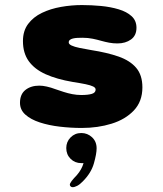

<svg xmlns="http://www.w3.org/2000/svg" viewBox="-20 -508 659 778"><path d="M311.5 10.5Q266.5 10.5 222 5.2Q177.5 0 141 -12Q104.5 -24 82.8 -43.5Q61 -63 61 -91.5Q61 -126 83 -143.5Q105 -161 139.5 -161Q153 -161 169.8 -157.2Q186.5 -153.5 205 -146.5Q221 -141 238 -135.5Q255 -130 273 -126.5Q291 -123 309.5 -123Q337.5 -123 352.5 -127.8Q367.5 -132.5 367.5 -145Q367.5 -152.5 357.5 -157.5Q347.5 -162.5 327 -166.8Q306.5 -171 274.5 -176Q210 -187 165 -207.2Q120 -227.5 96.5 -260.2Q73 -293 73 -341.5Q73 -383 94 -411Q115 -439 149.8 -455.8Q184.5 -472.5 227 -480Q269.5 -487.5 312 -487.5Q350.5 -487.5 389.5 -483.8Q428.5 -480 461 -470.2Q493.5 -460.5 513.2 -442.5Q533 -424.5 533 -395.5Q533 -364 510.8 -348Q488.5 -332 456 -332Q438.5 -332 422.5 -335Q406.5 -338 390.5 -342.5Q375 -347 355.8 -351Q336.5 -355 314.5 -355Q303.5 -355 293.5 -354.5Q283.5 -354 275.5 -352Q267.5 -350 263 -346.2Q258.5 -342.5 258.5 -336Q258.5 -329 270.2 -323.5Q282 -318 302.5 -313.8Q323 -309.5 350 -305Q414 -295 460.5 -278.8Q507 -262.5 532 -233Q557 -203.5 557 -154Q557 -97 522.5 -60.5Q488 -24 432.2 -6.8Q376.5 10.5 311.5 10.5ZM309.5 31Q334.5 31 353 48.2Q371.5 65.5 371.5 93Q371.5 115 360.5 154Q349.5 193 315.5 227Q303.5 239.5 292.8 245Q282 250.5 274.5 250.5Q269 250.5 266 247.2Q263 244 263 240.5Q263 235 270.5 225.2Q278 215.5 291.5 201.5Q301.5 190 308.2 177.8Q315 165.5 318.5 153Q316.5 153 314 153Q311.5 153 309.5 153Q283.5 153 266 135.5Q248.5 118 248.5 92Q248.5 66.5 266 48.8Q283.5 31 309.5 31Z"/></svg>

Font: Sono ExtraLight Monospace ExtraBold
Style: Regular
Weight: 800
Version: Version 2.112